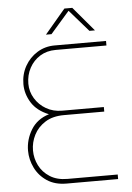

<svg xmlns="http://www.w3.org/2000/svg" viewBox="-59 -924 667 968"><g transform="rotate(-5 274.5 -440.0)"><path d="M238 0Q180 0 140 -26.5Q100 -53 79.5 -95Q59 -137 59 -182Q59 -238 89 -287.5Q119 -337 180 -356Q120 -380 92.5 -424.5Q65 -469 65 -518Q65 -568 88 -609Q111 -650 150.5 -674.5Q190 -699 239 -699H499V-676H242Q197 -676 163 -655Q129 -634 109.5 -598Q90 -562 90 -518Q90 -478 111 -443.5Q132 -409 167.5 -388.5Q203 -368 248 -368H459V-345H255Q198 -345 160 -321Q122 -297 103 -259.5Q84 -222 84 -181Q84 -141 102 -105Q120 -69 156 -46Q192 -23 245 -23H499V0ZM200 -757 304 -880H344L448 -757H420L324 -867L228 -757Z"/></g></svg>

Font: MuseoModerno Thin Thin
Style: Regular
Weight: 250
Version: Version 1.003